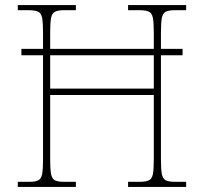

<svg xmlns="http://www.w3.org/2000/svg" viewBox="-20 -734 801 754"><path d="M50 0V-20H96Q119 -20 130.5 -26Q142 -32 145.5 -51Q149 -70 149 -108V-517H64V-542H149V-605Q149 -644 145.5 -663Q142 -682 130 -688Q118 -694 90 -694H50V-714H278V-694H232Q208 -694 196 -688Q184 -682 180.5 -663Q177 -644 177 -605V-542H584V-605Q584 -644 580.5 -663Q577 -682 565 -688Q553 -694 527 -694H483V-714H711V-694H667Q643 -694 631 -688Q619 -682 615.5 -663Q612 -644 612 -605V-542H697V-517H612V-108Q612 -70 615.5 -51Q619 -32 631 -26Q643 -20 667 -20H711V0H483V-20H529Q553 -20 565 -26Q577 -32 580.5 -51Q584 -70 584 -108V-361H177V-108Q177 -70 180.5 -51Q184 -32 195.5 -26Q207 -20 231 -20H278V0ZM177 -386H584V-517H177Z"/></svg>

Font: Noto Serif Devanagari Thin
Style: Regular
Weight: 100
Designer: Universal Thirst, Indian Type Foundry and the Monotype Design Team
Foundry: Monotype Imaging Inc.
Version: Version 2.004; ttfautohint (v1.8.4.7-5d5b)